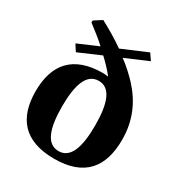

<svg xmlns="http://www.w3.org/2000/svg" viewBox="-177 -865 938 1000"><g transform="rotate(30 292.5 -365.0)"><path d="M34 -245C34 -85 111 12 293 12C474 12 551 -85 551 -251C551 -365 510 -455 441 -531C411 -563 379 -593 340 -622L476 -680L450 -718L299 -654C255 -685 205 -715 154 -742L107 -712V-700C147 -670 182 -642 210 -616L89 -564L114 -525L246 -582C278 -552 302 -526 321 -502V-499C310 -501 303 -502 292 -502C111 -502 34 -405 34 -245ZM193 -245C193 -379 222 -456 293 -456C363 -456 392 -379 392 -245C392 -111 363 -34 293 -34C222 -34 193 -111 193 -245Z"/></g></svg>

Font: Heuristica
Style: Bold
Weight: 700
Version: Version 1.0.1